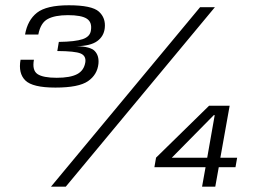

<svg xmlns="http://www.w3.org/2000/svg" viewBox="-20 -701 975 721"><path d="M188.1 -372.1Q275.4 -372.1 310.4 -396.2Q345.4 -420.3 349.7 -461.8Q352.5 -491.8 335.9 -509.2Q319.2 -526.7 267.2 -527.4Q319.8 -528.4 344.8 -546.4Q369.9 -564.4 373.4 -595.5Q377.6 -633.6 351.3 -657.4Q324.9 -681.2 238.5 -681.2Q154.6 -681.2 119 -653.3Q83.4 -625.4 74.1 -571.4H123.9Q132.3 -615.2 159.3 -629.6Q186.3 -644.1 235.1 -644.1Q285.6 -644.1 306 -630.8Q326.5 -617.5 321.3 -586.4Q318.3 -563.6 290.6 -554Q262.8 -544.5 200.9 -543.6L195.2 -509.4Q261.8 -509 282.7 -500.2Q303.6 -491.4 300.5 -467.6Q295.6 -436.1 269.5 -422.5Q243.5 -408.9 193 -408.9Q141.6 -408.9 120.8 -422.9Q100.1 -437 107.4 -476.8H57.2Q48 -425.8 75.1 -399Q102.2 -372.1 188.1 -372.1ZM171.4 0H227L787 -674H731.4ZM738.8 0H788.4L801.5 -73.1H864.3L870.5 -108.7H807.5L842.4 -304H765.2L566 -109L559.8 -73.1H751.9ZM625.1 -108.7 782.9 -268.7H786.3L758.1 -108.7Z"/></svg>

Font: Anybody Thin
Style: Italic
Weight: 100
Italic angle: -10°
Designer: Tyler Finck
Foundry: Etcetera Type Company
Version: Version 1.114;gftools[0.9.25]